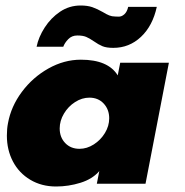

<svg xmlns="http://www.w3.org/2000/svg" viewBox="-20 -668 672 698"><path d="M5 -175Q5 -200 9 -220Q20 -281 59.5 -334Q99 -387 156 -419Q213 -451 274 -451Q373 -451 408 -394L417 -440H594L509 0H332L341 -46Q316 -17 272.5 -3.5Q229 10 184 10Q131 10 90 -14.5Q49 -39 27 -81Q5 -123 5 -175ZM269 -127Q296 -127 321 -143Q346 -159 361.5 -184.5Q377 -210 377 -238Q377 -270 357 -291.5Q337 -313 305 -313Q278 -313 253 -297Q228 -281 212.5 -255Q197 -229 197 -201Q197 -169 217 -148Q237 -127 269 -127ZM321 -518Q305 -529 293 -534Q281 -539 261 -539Q241 -539 228 -525.5Q215 -512 210 -498H113Q120 -533 142.5 -568Q165 -603 198.5 -625.5Q232 -648 273 -648Q298 -648 315.5 -642Q333 -636 354 -624Q367 -616 377 -612Q387 -608 398 -608Q399 -608 410.5 -607.5Q422 -607 432 -616Q442 -625 446 -643H550Q535 -574 492.5 -534Q450 -494 392 -494Q367 -494 352.5 -500Q338 -506 321 -518Z"/></svg>

Font: Teachers ExtraBold
Style: Italic
Weight: 800
Designer: Alfredo Marco Pradil & Chank Diesel
Version: Version 0.009